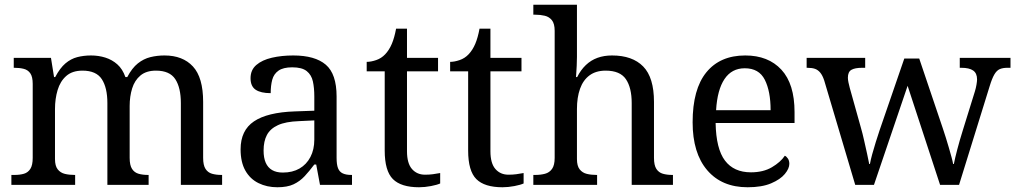

<svg xmlns="http://www.w3.org/2000/svg" viewBox="-20 -780 4284 810"><path d="M28 0V-42H41Q64 -42 81 -47Q98 -52 108 -67.5Q118 -83 118 -114V-426Q118 -456 108 -470.5Q98 -485 80.5 -489.5Q63 -494 41 -494H38V-536H195L208 -455H213Q233 -493 256 -512.5Q279 -532 306 -539Q333 -546 364 -546Q396 -546 424.5 -537Q453 -528 475 -508.5Q497 -489 509 -455H517Q537 -493 561.5 -512.5Q586 -532 614.5 -539Q643 -546 674 -546Q751 -546 794 -499.5Q837 -453 837 -350V-114Q837 -83 847 -67.5Q857 -52 874.5 -47Q892 -42 914 -42H917V0H743V-345Q743 -410 719.5 -446Q696 -482 638 -482Q597 -482 572.5 -461.5Q548 -441 537.5 -407Q527 -373 527 -333V-114Q527 -83 537 -67.5Q547 -52 564.5 -47Q582 -42 604 -42H607V0H433V-345Q433 -410 409.5 -446Q386 -482 328 -482Q285 -482 259.5 -459.5Q234 -437 223 -400Q212 -363 212 -320V-109Q212 -80 223.5 -65.5Q235 -51 253.5 -46.5Q272 -42 294 -42H297V0Z M1150 10Q1106 10 1070.5 -7.5Q1035 -25 1015 -60.5Q995 -96 995 -150Q995 -230 1051.5 -268Q1108 -306 1223 -310L1306 -313V-373Q1306 -409 1300 -436.5Q1294 -464 1274 -480Q1254 -496 1213 -496Q1175 -496 1155 -482Q1135 -468 1128.5 -443.5Q1122 -419 1122 -387Q1080 -387 1058.5 -401.5Q1037 -416 1037 -450Q1037 -485 1061.5 -506Q1086 -527 1127 -536.5Q1168 -546 1217 -546Q1309 -546 1354.5 -507Q1400 -468 1400 -373V-114Q1400 -86 1406 -70.5Q1412 -55 1426 -48.5Q1440 -42 1462 -42H1465V0H1330L1314 -86H1306Q1285 -58 1265 -36.5Q1245 -15 1218.5 -2.5Q1192 10 1150 10ZM1173 -52Q1214 -52 1243.5 -69Q1273 -86 1289.5 -117.5Q1306 -149 1306 -191V-272L1242 -269Q1185 -267 1152.5 -252Q1120 -237 1106 -210.5Q1092 -184 1092 -145Q1092 -114 1101 -93.5Q1110 -73 1128 -62.5Q1146 -52 1173 -52Z M1748 10Q1672 10 1637.5 -24.5Q1603 -59 1603 -145V-479H1527V-519Q1545 -519 1567 -526.5Q1589 -534 1605 -551Q1622 -569 1633 -595Q1644 -621 1651 -659H1697V-536H1828V-479H1697V-142Q1697 -91 1718 -67Q1739 -43 1773 -43Q1791 -43 1806 -45Q1821 -47 1837 -50V-6Q1824 0 1798 5Q1772 10 1748 10Z M2100 10Q2024 10 1989.5 -24.5Q1955 -59 1955 -145V-479H1879V-519Q1897 -519 1919 -526.5Q1941 -534 1957 -551Q1974 -569 1985 -595Q1996 -621 2003 -659H2049V-536H2180V-479H2049V-142Q2049 -91 2070 -67Q2091 -43 2125 -43Q2143 -43 2158 -45Q2173 -47 2189 -50V-6Q2176 0 2150 5Q2124 10 2100 10Z M2230 0V-42H2238Q2261 -42 2279.5 -47Q2298 -52 2309 -67.5Q2320 -83 2320 -114V-650Q2320 -680 2308.5 -694.5Q2297 -709 2278.5 -713.5Q2260 -718 2238 -718H2230V-760H2414V-540Q2414 -522 2413 -502.5Q2412 -483 2411 -469Q2410 -455 2410 -455H2415Q2430 -485 2451.5 -505.5Q2473 -526 2500.5 -536Q2528 -546 2562 -546Q2648 -546 2693.5 -499.5Q2739 -453 2739 -350V-114Q2739 -83 2749 -67.5Q2759 -52 2776.5 -47Q2794 -42 2816 -42H2819V0H2645V-345Q2645 -410 2620.5 -446Q2596 -482 2535 -482Q2494 -482 2467 -462Q2440 -442 2427 -405.5Q2414 -369 2414 -320V-109Q2414 -80 2425.5 -65.5Q2437 -51 2455.5 -46.5Q2474 -42 2496 -42H2499V0Z M3134 10Q3025 10 2963.5 -62Q2902 -134 2902 -264Q2902 -404 2960 -475Q3018 -546 3124 -546Q3221 -546 3276.5 -486Q3332 -426 3332 -307V-261H2999Q3001 -152 3038.5 -102.5Q3076 -53 3148 -53Q3200 -53 3236.5 -74.5Q3273 -96 3291 -123Q3298 -120 3304 -111Q3310 -102 3310 -89Q3310 -69 3291 -46Q3272 -23 3233 -6.5Q3194 10 3134 10ZM3231 -315Q3231 -395 3206.5 -443.5Q3182 -492 3122 -492Q3067 -492 3036.5 -446.5Q3006 -401 3001 -315Z M3457 -441Q3450 -462 3440.5 -473.5Q3431 -485 3418.5 -489.5Q3406 -494 3386 -494H3383V-536H3630V-494H3617Q3587 -494 3572 -485.5Q3557 -477 3557 -452Q3557 -444 3559.5 -432Q3562 -420 3565 -409L3612 -241Q3619 -217 3625.5 -187.5Q3632 -158 3638 -131.5Q3644 -105 3647 -88H3650Q3653 -105 3659.5 -129Q3666 -153 3674.5 -180Q3683 -207 3691 -231L3795 -533H3858L3958 -237Q3964 -219 3970.5 -198.5Q3977 -178 3983 -157Q3989 -136 3994 -118Q3999 -100 4001 -88H4004Q4009 -113 4018.5 -149.5Q4028 -186 4043 -234L4093 -395Q4097 -408 4099.5 -422.5Q4102 -437 4102 -445Q4102 -471 4085.5 -482.5Q4069 -494 4036 -494H4029V-536H4243V-494H4230Q4211 -494 4198 -488.5Q4185 -483 4175 -466Q4165 -449 4155 -416L4026 0H3946L3809 -418L3667 0H3588Z"/></svg>

Font: Noto Serif Tamil
Style: Regular
Weight: 400
Designer: Indian Type Foundry, Tom Grace, and the Monotype Design Team
Foundry: Monotype Imaging Inc.
Version: Version 2.003